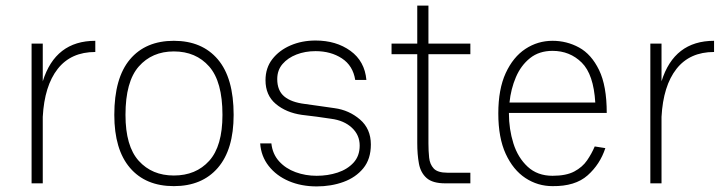

<svg xmlns="http://www.w3.org/2000/svg" viewBox="-20 -656 2590 687"><path d="M93 0V-500H133V-365Q178 -510 321 -510V-470Q234 -470 186.5 -409.5Q139 -349 133 -238V0Z M389 -245Q389 -377 445 -443.5Q501 -510 602 -510Q703 -510 759.5 -443.5Q816 -377 816 -245Q816 -121 759.5 -55.5Q703 10 602 10Q501 10 445 -55.5Q389 -121 389 -245ZM602 -28Q681 -28 728.5 -80.5Q776 -133 776 -245Q776 -364 728.5 -418Q681 -472 602 -472Q524 -472 476.5 -418Q429 -364 429 -245Q429 -133 476.5 -80.5Q524 -28 602 -28Z M1113 11Q1058 11 1013.5 -8Q969 -27 941.5 -62Q914 -97 911 -143H951Q955 -105 978.5 -79Q1002 -53 1037.5 -40Q1073 -27 1113 -27Q1153 -27 1188 -38.5Q1223 -50 1245 -74Q1267 -98 1267 -135Q1267 -173 1239 -199Q1211 -225 1165 -231Q1139 -235 1113 -238.5Q1087 -242 1060 -245Q1004 -253 967 -284Q930 -315 930 -369Q930 -413 954.5 -444.5Q979 -476 1019.5 -493.5Q1060 -511 1109 -511Q1183 -511 1234 -474Q1285 -437 1291 -370H1251Q1243 -421 1203.5 -447Q1164 -473 1109 -473Q1072 -473 1041 -461Q1010 -449 991 -427Q972 -405 972 -373Q972 -332 997 -311Q1022 -290 1071 -284Q1090 -281 1121 -277Q1152 -273 1177 -269Q1229 -262 1268 -228.5Q1307 -195 1307 -139Q1307 -87 1280 -54Q1253 -21 1209 -5Q1165 11 1113 11Z M1381 -500H1473V-636H1513V-500H1663V-462H1513V-143Q1513 -116 1515.5 -92Q1518 -68 1532 -53Q1546 -38 1581 -38H1663V0H1573Q1528 0 1506.5 -19Q1485 -38 1479 -70.5Q1473 -103 1473 -144V-462H1381Z M2108 -132 2146 -126Q2127 -68 2082.5 -28.5Q2038 11 1957 10Q1904 10 1860 -19Q1816 -48 1789.5 -105.5Q1763 -163 1763 -250Q1763 -337 1789.5 -394.5Q1816 -452 1860 -481Q1904 -510 1957 -510Q2008 -510 2052 -486Q2096 -462 2123.5 -405.5Q2151 -349 2151 -252H1801V-250Q1801 -194 1817 -143Q1833 -92 1868 -59.5Q1903 -27 1957 -27Q2006 -27 2035 -42.5Q2064 -58 2080.5 -82Q2097 -106 2108 -132ZM1957 -474Q1909 -474 1876.5 -448Q1844 -422 1826 -380Q1808 -338 1803 -289H2110Q2104 -390 2061.5 -432Q2019 -474 1957 -474Z M2307 0V-500H2347V-365Q2392 -510 2535 -510V-470Q2448 -470 2400.5 -409.5Q2353 -349 2347 -238V0Z"/></svg>

Font: Haskoy ExtraLight
Style: Regular
Weight: 200
Designer: Ertekin Erdin
Foundry: Ertekin Erdin
Version: Version 2.000; ttfautohint (v1.8.4.7-5d5b)